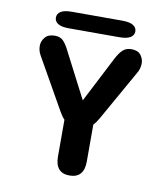

<svg xmlns="http://www.w3.org/2000/svg" viewBox="-84 -821 788 902"><g transform="rotate(10 309.5 -370.0)"><path d="M308 9.5Q239.5 9.5 239.5 -69.5V-244.5Q227 -257 214.5 -279.5L78 -520.5Q65 -542 65 -566.5Q65 -588.5 80.2 -607Q95.5 -625.5 127 -625.5Q152.5 -625.5 167 -611Q181.5 -596.5 197 -565L308.5 -349L420 -566Q436 -597 451.8 -611.2Q467.5 -625.5 492.5 -625.5Q523.5 -625.5 537.2 -607.5Q551 -589.5 551 -567.5Q551 -556 547.5 -543.2Q544 -530.5 537.5 -520.5L401.5 -279.5Q395.5 -269 389.5 -260.5Q383.5 -252 377 -245V-69.5Q377 9.5 308 9.5ZM116.5 -710.5Q116.5 -728.5 133 -739.2Q149.5 -750 186 -750H426Q462 -750 478.8 -739.2Q495.5 -728.5 495.5 -710.5Q495.5 -692.5 478.8 -681.8Q462 -671 426 -671H186Q149.5 -671 133 -681.8Q116.5 -692.5 116.5 -710.5Z"/></g></svg>

Font: Sono ExtraLight Monospace SemiBold
Style: Regular
Weight: 600
Version: Version 2.112